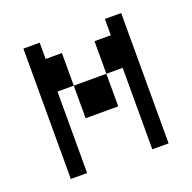

<svg xmlns="http://www.w3.org/2000/svg" viewBox="-96 -596 692 692"><g transform="rotate(-20 250.0 -250.0)"><path d="M62.5 -500Q62.5 -500 62.5 0H125V-312.5H187.5Q187.5 -312.5 187.5 -187.5H312.5Q312.5 -187.5 312.5 -312.5H187.5Q187.5 -312.5 187.5 -437.5H125V-500ZM375 -312.5V0H437.5Q437.5 0 437.5 -500H375V-437.5H312.5Q312.5 -437.5 312.5 -312.5Z"/></g></svg>

Font: Unifont
Style: Regular
Weight: 500
Version: Version 13.0.05